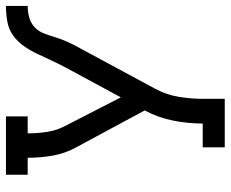

<svg xmlns="http://www.w3.org/2000/svg" viewBox="-85 -485 775 645"><g transform="rotate(-90 302.5 -162.5)"><path d="M130 205V131H210Q210 81 220 31Q230 -19 254 -64L129 -296Q109 -333 102 -374Q95 -415 95 -457H38V-530H234V-457H177Q177 -424 182 -391.5Q187 -359 202 -331L298 -144L399 -331Q411 -354 422 -377.5Q433 -401 444 -424.5Q455 -448 470 -469.5Q485 -491 506 -506Q527 -521 553 -525.5Q579 -530 605 -530V-457Q586 -457 567 -452Q548 -447 534 -434Q520 -421 513 -403Q506 -385 500.5 -366.5Q495 -348 487.5 -330.5Q480 -313 471 -296L327 -29Q307 8 300 49Q293 90 293 131V205Z"/></g></svg>

Font: Iosevka Curly Slab Extended
Style: Regular
Weight: 400
Width: 7
Monospace: yes
Designer: Belleve Invis
Foundry: Belleve Invis
Version: Version 11.1.0; ttfautohint (v1.8.3)